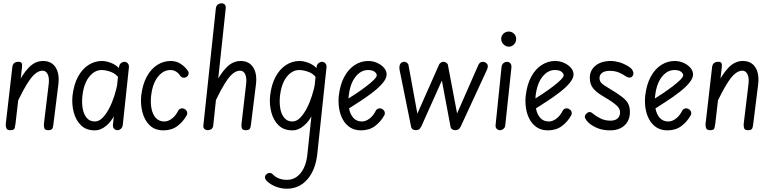

<svg xmlns="http://www.w3.org/2000/svg" viewBox="-20 -792 4697 1168"><path d="M43 0Q24 0 19 -11.5Q14 -23 15 -37L55 -384Q57 -400 66 -408Q75 -416 93 -416Q108 -416 112 -407.5Q116 -399 114 -384L74 -37Q72 -25 69 -12.5Q66 0 43 0ZM273 0Q254 0 250 -11.5Q246 -23 247 -37L276 -278Q281 -317 270.5 -339.5Q260 -362 239 -362Q202 -362 163.5 -310Q125 -258 69 -135L81 -268Q115 -339 154 -380Q193 -421 242 -421Q293 -421 318 -382.5Q343 -344 335 -278L305 -37Q304 -25 300 -12.5Q296 0 273 0Z M556 1Q504 1 472.5 -30Q441 -61 428.5 -109Q416 -157 421 -209Q429 -278 454.5 -325Q480 -372 518 -396.5Q556 -421 600 -421Q626 -421 656.5 -409Q687 -397 709 -372L703 -317Q686 -343 655 -354.5Q624 -366 598 -366Q555 -366 522 -324Q489 -282 481 -206Q477 -167 483 -132Q489 -97 507.5 -75Q526 -53 557 -53Q582 -53 604 -75.5Q626 -98 644.5 -133.5Q663 -169 676 -210.5Q689 -252 696 -290L679 -97Q669 -76 656 -58.5Q643 -41 627 -27.5Q611 -14 593.5 -6.5Q576 1 556 1ZM695 0Q683 0 674.5 -8.5Q666 -17 667 -33L704 -384Q706 -400 716 -408Q726 -416 737 -416Q748 -416 757 -407Q766 -398 764 -380L727 -33Q725 -17 715.5 -8.5Q706 0 695 0Z M974 1Q922 1 890.5 -30Q859 -61 846.5 -109Q834 -157 839 -209Q847 -278 872.5 -325Q898 -372 936 -396.5Q974 -421 1018 -421Q1054 -421 1081 -402.5Q1108 -384 1125 -358Q1129 -351 1126.5 -340Q1124 -329 1113 -323Q1101 -317 1091.5 -320Q1082 -323 1077 -330Q1068 -345 1052.5 -355.5Q1037 -366 1016 -366Q973 -366 940 -324Q907 -282 899 -206Q895 -167 901.5 -132Q908 -97 927.5 -75Q947 -53 980 -53Q1003 -53 1026 -70.5Q1049 -88 1065 -120Q1070 -129 1081.5 -132Q1093 -135 1104 -128Q1115 -122 1118 -111Q1121 -100 1116 -91Q1094 -51 1059 -25Q1024 1 974 1Z M1244 0Q1233 0 1224.5 -7Q1216 -14 1217 -27L1293 -740Q1295 -757 1305.5 -764.5Q1316 -772 1328 -772Q1339 -772 1347 -764.5Q1355 -757 1353 -740L1277 -27Q1275 -13 1265.5 -6.5Q1256 0 1244 0ZM1475 0Q1456 0 1451.5 -11.5Q1447 -23 1449 -37L1477 -278Q1482 -317 1472 -339.5Q1462 -362 1440 -362Q1403 -362 1365 -310Q1327 -258 1271 -135L1282 -268Q1317 -339 1356 -380Q1395 -421 1444 -421Q1495 -421 1520 -382.5Q1545 -344 1537 -278L1507 -37Q1506 -25 1502 -12.5Q1498 0 1475 0Z M1758 1Q1706 1 1674.5 -30Q1643 -61 1630.5 -109Q1618 -157 1623 -209Q1631 -278 1656.5 -325Q1682 -372 1720 -396.5Q1758 -421 1802 -421Q1828 -421 1858.5 -409Q1889 -397 1911 -372L1905 -317Q1888 -343 1857 -354.5Q1826 -366 1800 -366Q1757 -366 1724 -324Q1691 -282 1683 -206Q1679 -167 1685 -132Q1691 -97 1709.5 -75Q1728 -53 1759 -53Q1784 -53 1806 -75.5Q1828 -98 1846.5 -133.5Q1865 -169 1878 -210.5Q1891 -252 1898 -290L1881 -97Q1871 -76 1858 -58.5Q1845 -41 1829 -27.5Q1813 -14 1795.5 -6.5Q1778 1 1758 1ZM1724 356Q1690 356 1657 343Q1624 330 1602 308Q1591 296 1592 284.5Q1593 273 1606 264Q1614 259 1623 260Q1632 261 1639 268Q1671 302 1726 302Q1776 302 1809.5 260Q1843 218 1850 146L1906 -384Q1908 -400 1918 -408Q1928 -416 1939 -416Q1950 -416 1959 -407Q1968 -398 1966 -380L1910 146Q1899 243 1849.5 299.5Q1800 356 1724 356Z M2176 1Q2137 1 2109.5 -17Q2082 -35 2065.5 -65Q2049 -95 2043 -132.5Q2037 -170 2041 -209Q2049 -278 2074.5 -325Q2100 -372 2138 -396.5Q2176 -421 2220 -421Q2249 -421 2274.5 -409.5Q2300 -398 2316 -379.5Q2332 -361 2332 -339Q2332 -316 2309.5 -288.5Q2287 -261 2251 -233Q2215 -205 2174.5 -178.5Q2134 -152 2098 -129L2091 -187Q2118 -204 2149.5 -225Q2181 -246 2209 -267.5Q2237 -289 2254.5 -306.5Q2272 -324 2272 -334Q2272 -345 2259 -355.5Q2246 -366 2218 -366Q2175 -366 2142 -324Q2109 -282 2101 -206Q2097 -167 2103.5 -132Q2110 -97 2129.5 -75Q2149 -53 2182 -53Q2205 -53 2228 -70.5Q2251 -88 2267 -120Q2272 -129 2283.5 -132Q2295 -135 2306 -128Q2317 -122 2320 -111Q2323 -100 2318 -91Q2296 -51 2261 -25Q2226 1 2176 1Z M2480 -25 2411 -366Q2407 -390 2415 -403Q2423 -416 2439 -416Q2448 -416 2456 -410Q2464 -404 2465 -396L2522 -84L2513 -87L2651 -399Q2655 -407 2662.5 -411.5Q2670 -416 2679 -416Q2688 -416 2696 -410Q2704 -404 2705 -396L2764 -84L2754 -87L2891 -399Q2895 -407 2902.5 -412Q2910 -417 2919 -416Q2936 -414 2944 -402Q2952 -390 2942 -367L2783 -23Q2776 -9 2768 -4.5Q2760 0 2749 0Q2739 0 2730.5 -5.5Q2722 -11 2720 -25L2664 -324L2677 -322L2543 -23Q2536 -9 2528 -4.5Q2520 0 2509 0Q2499 0 2490.5 -5.5Q2482 -11 2480 -25Z M3022 0Q3010 0 3001.5 -8.5Q2993 -17 2995 -33L3031 -384Q3033 -400 3043 -408Q3053 -416 3065 -416Q3076 -416 3084.5 -407Q3093 -398 3091 -380L3054 -33Q3053 -17 3043 -8.5Q3033 0 3022 0ZM3075 -508Q3058 -508 3043.5 -522Q3029 -536 3029 -555Q3029 -574 3042.5 -587Q3056 -600 3075 -600Q3093 -600 3106.5 -587.5Q3120 -575 3120 -555Q3120 -536 3107 -522Q3094 -508 3075 -508Z M3313 1Q3274 1 3246.5 -17Q3219 -35 3202.5 -65Q3186 -95 3180 -132.5Q3174 -170 3178 -209Q3186 -278 3211.5 -325Q3237 -372 3275 -396.5Q3313 -421 3357 -421Q3386 -421 3411.5 -409.5Q3437 -398 3453 -379.5Q3469 -361 3469 -339Q3469 -316 3446.5 -288.5Q3424 -261 3388 -233Q3352 -205 3311.5 -178.5Q3271 -152 3235 -129L3228 -187Q3255 -204 3286.5 -225Q3318 -246 3346 -267.5Q3374 -289 3391.5 -306.5Q3409 -324 3409 -334Q3409 -345 3396 -355.5Q3383 -366 3355 -366Q3312 -366 3279 -324Q3246 -282 3238 -206Q3234 -167 3240.5 -132Q3247 -97 3266.5 -75Q3286 -53 3319 -53Q3342 -53 3365 -70.5Q3388 -88 3404 -120Q3409 -129 3420.5 -132Q3432 -135 3443 -128Q3454 -122 3457 -111Q3460 -100 3455 -91Q3433 -51 3398 -25Q3363 1 3313 1Z M3692 1Q3649 1 3616 -12Q3583 -25 3560 -46Q3546 -59 3540 -72.5Q3534 -86 3544 -97Q3555 -110 3565.5 -110.5Q3576 -111 3588 -100Q3606 -85 3633 -71.5Q3660 -58 3694 -58Q3722 -58 3737 -71.5Q3752 -85 3752 -108Q3752 -123 3743.5 -136Q3735 -149 3712 -166Q3689 -183 3643 -210Q3606 -232 3587 -256.5Q3568 -281 3568 -318Q3568 -364 3602.5 -392.5Q3637 -421 3696 -421Q3720 -421 3748 -413Q3776 -405 3806 -386Q3823 -376 3830 -359.5Q3837 -343 3829 -331Q3822 -319 3809 -320Q3796 -321 3782 -331Q3767 -342 3743.5 -351.5Q3720 -361 3688 -361Q3659 -361 3643 -349Q3627 -337 3627 -317Q3627 -298 3640 -285.5Q3653 -273 3681 -257Q3735 -225 3763.5 -203Q3792 -181 3802 -160Q3812 -139 3812 -110Q3812 -76 3797 -51Q3782 -26 3755.5 -12.5Q3729 1 3692 1Z M4040 1Q4001 1 3973.5 -17Q3946 -35 3929.5 -65Q3913 -95 3907 -132.5Q3901 -170 3905 -209Q3913 -278 3938.5 -325Q3964 -372 4002 -396.5Q4040 -421 4084 -421Q4113 -421 4138.5 -409.5Q4164 -398 4180 -379.5Q4196 -361 4196 -339Q4196 -316 4173.5 -288.5Q4151 -261 4115 -233Q4079 -205 4038.5 -178.5Q3998 -152 3962 -129L3955 -187Q3982 -204 4013.5 -225Q4045 -246 4073 -267.5Q4101 -289 4118.5 -306.5Q4136 -324 4136 -334Q4136 -345 4123 -355.5Q4110 -366 4082 -366Q4039 -366 4006 -324Q3973 -282 3965 -206Q3961 -167 3967.5 -132Q3974 -97 3993.5 -75Q4013 -53 4046 -53Q4069 -53 4092 -70.5Q4115 -88 4131 -120Q4136 -129 4147.5 -132Q4159 -135 4170 -128Q4181 -122 4184 -111Q4187 -100 4182 -91Q4160 -51 4125 -25Q4090 1 4040 1Z M4300 0Q4281 0 4276 -11.5Q4271 -23 4272 -37L4312 -384Q4314 -400 4323 -408Q4332 -416 4350 -416Q4365 -416 4369 -407.5Q4373 -399 4371 -384L4331 -37Q4329 -25 4326 -12.5Q4323 0 4300 0ZM4530 0Q4511 0 4507 -11.5Q4503 -23 4504 -37L4533 -278Q4538 -317 4527.5 -339.5Q4517 -362 4496 -362Q4459 -362 4420.5 -310Q4382 -258 4326 -135L4338 -268Q4372 -339 4411 -380Q4450 -421 4499 -421Q4550 -421 4575 -382.5Q4600 -344 4592 -278L4562 -37Q4561 -25 4557 -12.5Q4553 0 4530 0Z"/></svg>

Font: Edu SA Beginner
Style: Regular
Weight: 400
Designer: Tina and Corey Anderson
Foundry: Google for Education
Version: Version 1.003